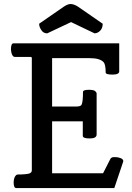

<svg xmlns="http://www.w3.org/2000/svg" viewBox="-20 -955 669 975"><path d="M435.5 -252Q400.4 -252 400.4 -265.1V-338.9H244.6V-75.2H503.4L540.5 -147.9Q545.4 -157.2 559.1 -157.2Q572.3 -157.2 579.6 -155.8Q586.9 -154.3 592.8 -151.9Q606 -146.5 606 -137.2Q606 -134.8 605.5 -133.8L560.5 0H62.5Q49.3 0 49.3 -28.8Q49.8 -53.7 61.5 -65.4Q65.4 -69.3 77.1 -69.3H78.6Q80.6 -68.8 83 -68.8Q94.2 -68.8 106 -70.3Q120.1 -71.3 127.9 -73.7Q141.6 -78.1 141.6 -89.8V-659.2Q141.6 -666 135.7 -666H55.7Q42 -666 37.1 -691.4Q36.1 -698.2 35.6 -704.1Q35.6 -734.9 48.3 -734.9H585.4V-592.8Q585.4 -576.2 551.3 -576.2Q516.6 -576.2 516.6 -586.9Q516.6 -627.9 505.9 -639.6Q486.8 -659.7 436.5 -659.7H244.6V-414.1H368.7Q391.1 -414.1 395 -424.8Q401.4 -440.4 401.4 -487.8Q401.4 -499 430.7 -499Q456.1 -499 463.4 -492.2Q470.7 -485.4 470.7 -481V-272Q470.7 -252 435.5 -252ZM219.7 -785.6Q203.1 -786.1 193.8 -796.9Q178.7 -815.4 178.7 -834.5L303.7 -920.9Q324.2 -934.6 337.9 -934.6Q355.5 -934.6 376.5 -920.9L501.5 -834.5Q501.5 -803.7 476.6 -790Q469.2 -786.1 460.4 -785.6L340.8 -842.8Z"/></svg>

Font: Copse
Style: Regular
Weight: 400
Version: Version 1.000